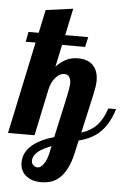

<svg xmlns="http://www.w3.org/2000/svg" viewBox="-100 -745 695 1039"><g transform="rotate(5 247.5 -225.0)"><path d="M82.5 225.6Q66.4 213.4 57.6 195.1Q48.8 176.8 48.8 152.8Q48.8 93.3 103 51.8Q143.6 20 212.9 1Q245.6 -145 253.9 -185.1L264.6 -235.8L270.5 -266.1Q273.9 -287.1 273.9 -293Q273.9 -344.2 237.8 -344.2Q225.1 -344.2 212.4 -337.2Q199.7 -330.1 189.5 -317.4Q167.5 -292 159.2 -252L106 0H-38.1L67.9 -500H14.2L24.9 -554.2H80.1L106.9 -680.2L254.9 -700.2L224.1 -554.2H349.1L336.9 -500H211.9L186 -378.9Q214.8 -410.6 249.5 -425.3Q274.4 -435.1 304.2 -435.1Q355.5 -435.1 383.8 -408.7Q415 -378.9 415 -321.8Q415 -306.6 411.6 -286.6Q406.7 -258.3 395 -206.1L378.9 -134.8L356.9 -36.1Q407.2 -52.7 437 -83Q471.2 -118.2 491.2 -179.2H533.2Q505.9 -88.4 449.7 -41.5Q407.2 -6.8 346.2 7.8L330.1 80.1Q308.1 176.8 258.3 218.8Q237.3 236.3 213.1 243.2Q189 250 161.1 250Q113.8 250 82.5 225.6ZM169.9 149.9Q186.5 128.4 195.8 83L199.2 65.4Q200.2 59.1 203.1 50.8Q156.2 68.8 134.3 85.9Q104 109.9 104 139.2Q104 151.9 112.8 161.1Q122.1 171.9 138.2 171.9Q153.8 171.9 169.9 149.9Z"/></g></svg>

Font: Pattaya
Style: Regular
Weight: 400
Designer: Pablo Impallari / Thai characters Designed by Thanarat Vachiruckul and Suppakit Chalermlarp
Foundry: Pablo Impallari
Version: Version 2.001